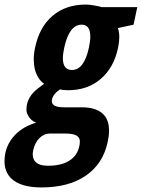

<svg xmlns="http://www.w3.org/2000/svg" viewBox="-67 -574 617 834"><path d="M210.4 -107.9H289.1Q358.9 -107.9 388.2 -70.3Q406.7 -45.9 406.7 -6.3Q406.7 15.6 400.9 42Q380.9 137.2 306.2 188.7Q231.4 240.2 112.8 240.2Q22.5 240.2 -18.1 201.2Q-47.4 172.4 -47.4 127Q-47.4 57.6 1.5 8.8Q36.6 -25.4 89.8 -41Q65.9 -51.3 55.2 -71.8Q47.9 -85 47.9 -97.4Q47.9 -109.9 49.8 -119.1Q55.7 -149.4 80.1 -174.3Q91.8 -186.5 124.5 -210Q95.7 -230.5 84.5 -272.9Q79.6 -293.5 79.6 -317.1Q79.6 -340.8 85.4 -367.2Q104 -456.5 161.4 -505.4Q218.8 -554.2 306.2 -554.2Q321.3 -554.2 343 -550.3Q364.7 -546.4 374.5 -543H529.3L513.2 -466.8L444.8 -452.1Q451.2 -435.1 451.2 -413.3Q451.2 -391.6 445.8 -366.2Q427.7 -280.3 370.6 -231.2Q313.5 -182.1 229 -182.1Q205.6 -182.1 193.8 -186Q183.6 -178.2 178.2 -173.8Q162.1 -158.7 158.7 -141.8Q155.3 -125 168 -116.5Q180.7 -107.9 210.4 -107.9ZM287.6 -466.8Q233.4 -466.8 211.9 -366.2Q206.1 -339.8 206.1 -320.8Q206.1 -270 245.6 -270Q298.3 -270 319.3 -367.2Q325.2 -395.5 325.2 -415.5Q325.2 -466.8 287.6 -466.8ZM213.9 5.9H150.9Q124.5 5.9 104.5 25.6Q84.5 45.4 77.1 79.1Q75.2 88.4 75.2 96.7Q75.2 116.2 86.9 128.9Q103.5 146 141.1 146Q199.2 146 233.9 124Q268.6 102.1 277.3 62Q279.8 51.8 279.8 39.3Q279.8 26.9 270.5 18.6Q256.8 5.9 213.9 5.9Z"/></svg>

Font: Open Sans Hebrew Condensed
Style: Bold Italic
Weight: 700
Width: 3
Italic angle: -12°
Foundry: Ascender Corporation, Yanek Iontef
Version: Version 2.001;PS 002.001;hotconv 1.0.70;makeotf.lib2.5.58329